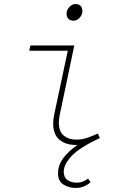

<svg xmlns="http://www.w3.org/2000/svg" viewBox="-20 -702 640 946"><path d="M352 224Q320 224 293 207.5Q266 191 266 152Q266 111 293 75.5Q320 40 362 12Q359 12 357 12Q355 12 351 12Q304 12 273 -13.5Q242 -39 242 -94Q242 -105 243.5 -117Q245 -129 248 -142L314 -452H124L130 -478H346L274 -134Q272 -124 271 -115Q270 -106 270 -98Q270 -53 294.5 -33.5Q319 -14 356 -14Q383 -14 408.5 -22.5Q434 -31 462 -44L472 -22Q370 26 332 67.5Q294 109 294 144Q294 172 312.5 185Q331 198 358 198Q375 198 388.5 192.5Q402 187 414 178L426 196Q413 208 394.5 216Q376 224 352 224ZM342 -600Q326 -600 317 -609.5Q308 -619 308 -634Q308 -647 314.5 -658Q321 -669 331 -675.5Q341 -682 352 -682Q369 -682 377.5 -672.5Q386 -663 386 -648Q386 -629 372.5 -614.5Q359 -600 342 -600Z"/></svg>

Font: SourceCodeVF
Style: Italic
Weight: 200
Italic angle: -11°
Monospace: yes
Designer: Paul D. Hunt, Teo Tuominen
Foundry: Adobe
Version: Version 1.026;hotconv 1.1.0;makeotfexe 2.6.0